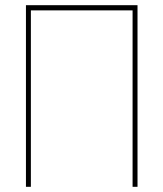

<svg xmlns="http://www.w3.org/2000/svg" viewBox="-20 -720 630 740"><path d="M510 0V-700H80V0H99V-680H491V0Z"/></svg>

Font: Advent Pro
Style: Thin
Weight: 100
Designer: Andreas Kalpakidis
Foundry: Andreas Kalpakidis
Version: Version 2.002 2007